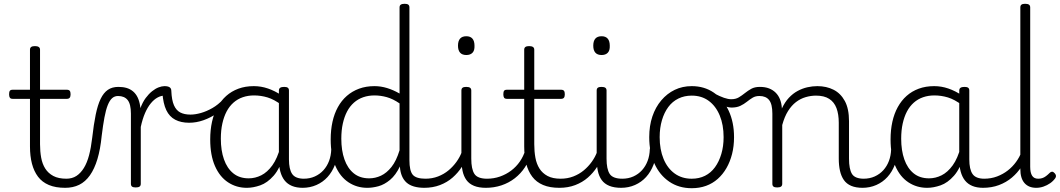

<svg xmlns="http://www.w3.org/2000/svg" viewBox="-20 -973 5589 1012"><path d="M324 17Q273 17 237.5 2Q202 -13 180.5 -41.5Q159 -70 148.5 -110Q138 -150 138 -201V-452H47Q36 -452 32 -458Q28 -464 28 -476Q28 -489 32 -494.5Q36 -500 47 -500H138V-711Q138 -721 144.5 -725.5Q151 -730 164 -730Q177 -730 184 -725.5Q191 -721 191 -711V-500H332Q343 -500 347.5 -494.5Q352 -489 352 -476Q352 -464 347.5 -458Q343 -452 332 -452H191V-213Q191 -175 197 -142Q203 -109 218.5 -84.5Q234 -60 261 -45.5Q288 -31 331 -31Q341 -31 346 -23.5Q351 -16 350.5 -7Q350 2 343.5 9.5Q337 17 324 17Z M323 17Q314 17 309.5 9.5Q305 2 305.5 -7Q306 -16 312 -23.5Q318 -31 329 -31Q360 -31 382.5 -45.5Q405 -60 422 -87.5Q439 -115 449.5 -155Q460 -195 466 -247Q474 -318 484.5 -369Q495 -420 510.5 -452Q526 -484 548.5 -499.5Q571 -515 604 -515Q613 -515 617.5 -508Q622 -501 621.5 -491.5Q621 -482 616 -474.5Q611 -467 602 -467Q584 -467 571 -455.5Q558 -444 548 -419Q538 -394 530.5 -354Q523 -314 516 -257Q509 -186 493.5 -134.5Q478 -83 454 -49Q430 -15 397.5 1Q365 17 323 17Z M695 15Q682 15 676 10.5Q670 6 670 -4V-374Q670 -424 653 -445.5Q636 -467 602 -467Q592 -467 587.5 -474.5Q583 -482 583 -491.5Q583 -501 588.5 -508Q594 -515 604 -515Q628 -515 647 -509.5Q666 -504 681 -491.5Q696 -479 705.5 -459.5Q715 -440 719 -412L720 -403Q732 -435 748 -456.5Q764 -478 781.5 -492Q799 -506 816 -512.5Q833 -519 847 -519Q857 -519 862.5 -511.5Q868 -504 868 -494Q868 -484 862.5 -476.5Q857 -469 847 -469Q829 -469 810.5 -459Q792 -449 775 -428.5Q758 -408 744.5 -377Q731 -346 722 -304V-4Q722 6 715.5 10.5Q709 15 695 15Z M977 -326Q934 -326 903.5 -342Q873 -358 856.5 -392.5Q840 -427 836 -484L847 -519Q865 -519 874 -513Q883 -507 883 -494Q885 -445 897 -418Q909 -391 930.5 -380Q952 -369 984 -369Q1009 -369 1039 -377.5Q1069 -386 1099.5 -403.5Q1130 -421 1156 -449Q1165 -458 1173.5 -456Q1182 -454 1185 -445.5Q1188 -437 1179 -426Q1157 -399 1124 -376Q1091 -353 1053 -339.5Q1015 -326 977 -326Z M1281 17Q1226 17 1182 -12Q1138 -41 1113 -98Q1088 -155 1088 -238Q1088 -288 1097.5 -331Q1107 -374 1126 -408.5Q1145 -443 1172.5 -467.5Q1200 -492 1236.5 -505.5Q1273 -519 1318 -519Q1356 -519 1392.5 -506.5Q1429 -494 1465 -470V-419Q1425 -449 1390 -459.5Q1355 -470 1319 -470Q1287 -470 1259.5 -460.5Q1232 -451 1210.5 -432Q1189 -413 1174.5 -385.5Q1160 -358 1152 -322Q1144 -286 1144 -242Q1144 -180 1160.5 -133Q1177 -86 1209.5 -59.5Q1242 -33 1291 -33Q1325 -33 1357 -49Q1389 -65 1415.5 -101.5Q1442 -138 1459 -202L1477 -159Q1456 -85 1422.5 -47Q1389 -9 1351.5 4Q1314 17 1281 17ZM1577 17Q1543 17 1519 7Q1495 -3 1480 -22Q1465 -41 1457.5 -69Q1450 -97 1450 -132V-495Q1450 -506 1457 -510.5Q1464 -515 1478 -515Q1491 -515 1497 -510.5Q1503 -506 1503 -496V-133Q1503 -81 1520 -56Q1537 -31 1583 -31Q1590 -31 1594 -23.5Q1598 -16 1597.5 -7Q1597 2 1592.5 9.5Q1588 17 1577 17Z M1574 17Q1563 17 1557.5 9.5Q1552 2 1552.5 -7Q1553 -16 1560 -23.5Q1567 -31 1580 -31Q1613 -31 1639.5 -43Q1666 -55 1685 -76Q1704 -97 1714.5 -125Q1725 -153 1726 -186Q1727 -198 1736 -201.5Q1745 -205 1753.5 -201.5Q1762 -198 1761 -186Q1760 -142 1745.5 -104.5Q1731 -67 1706.5 -40Q1682 -13 1648 2Q1614 17 1574 17Z M1916 17Q1861 17 1817 -12Q1773 -41 1748 -98Q1723 -155 1723 -238Q1723 -288 1732.5 -331Q1742 -374 1761 -408.5Q1780 -443 1808 -467.5Q1836 -492 1872.5 -505.5Q1909 -519 1954 -519Q1987 -519 2020 -509Q2053 -499 2086 -480V-934Q2086 -944 2092.5 -948.5Q2099 -953 2113 -953Q2126 -953 2132 -948.5Q2138 -944 2138 -934V-129Q2138 -73 2155.5 -52Q2173 -31 2224 -31Q2233 -31 2237 -23.5Q2241 -16 2240.5 -7Q2240 2 2234.5 9.5Q2229 17 2218 17Q2186 17 2162 10Q2138 3 2122.5 -11Q2107 -25 2098.5 -45.5Q2090 -66 2088 -92V-96Q2066 -50 2036 -25Q2006 0 1975 8.5Q1944 17 1916 17ZM1926 -33Q1958 -33 1988 -47Q2018 -61 2043.5 -93Q2069 -125 2086 -181V-428Q2051 -452 2018.5 -461Q1986 -470 1954 -470Q1922 -470 1894.5 -460.5Q1867 -451 1845.5 -432Q1824 -413 1809.5 -385.5Q1795 -358 1787 -322Q1779 -286 1779 -242Q1779 -180 1795.5 -133Q1812 -86 1844.5 -59.5Q1877 -33 1926 -33Z M2215 17Q2204 17 2198.5 9.5Q2193 2 2193.5 -7Q2194 -16 2201 -23.5Q2208 -31 2221 -31Q2258 -31 2289 -43Q2320 -55 2344 -75Q2368 -95 2386 -120Q2404 -145 2414 -172Q2418 -183 2427 -182.5Q2436 -182 2442 -174.5Q2448 -167 2445 -157Q2434 -124 2414 -93Q2394 -62 2365.5 -37Q2337 -12 2299 2.5Q2261 17 2215 17Z M2542 17Q2504 17 2478.5 6.5Q2453 -4 2438.5 -24Q2424 -44 2418 -72.5Q2412 -101 2412 -137V-496Q2412 -506 2418 -510.5Q2424 -515 2437 -515Q2451 -515 2457.5 -510.5Q2464 -506 2464 -496V-137Q2464 -82 2480.5 -56.5Q2497 -31 2548 -31Q2557 -31 2561.5 -23.5Q2566 -16 2565.5 -7Q2565 2 2559.5 9.5Q2554 17 2542 17ZM2438 -683Q2416 -683 2405 -695.5Q2394 -708 2394 -732Q2394 -757 2405 -769.5Q2416 -782 2438 -782Q2459 -782 2470 -769.5Q2481 -757 2481 -732Q2482 -707 2470.5 -695Q2459 -683 2438 -683Z M2540 17Q2529 17 2523.5 9.5Q2518 2 2518.5 -7Q2519 -16 2526 -23.5Q2533 -31 2546 -31Q2583 -31 2615.5 -42.5Q2648 -54 2674.5 -74Q2701 -94 2720 -121.5Q2739 -149 2749 -182Q2752 -193 2761.5 -192Q2771 -191 2777.5 -184Q2784 -177 2781 -167Q2769 -125 2747 -91.5Q2725 -58 2693.5 -33.5Q2662 -9 2623 4Q2584 17 2540 17Z M2929 17Q2878 17 2842.5 2Q2807 -13 2785.5 -41.5Q2764 -70 2753.5 -110Q2743 -150 2743 -201V-452H2652Q2641 -452 2637 -458Q2633 -464 2633 -476Q2633 -489 2637 -494.5Q2641 -500 2652 -500H2743V-711Q2743 -721 2749.5 -725.5Q2756 -730 2769 -730Q2782 -730 2789 -725.5Q2796 -721 2796 -711V-500H2937Q2948 -500 2952.5 -494.5Q2957 -489 2957 -476Q2957 -464 2952.5 -458Q2948 -452 2937 -452H2796V-213Q2796 -175 2802 -142Q2808 -109 2823.5 -84.5Q2839 -60 2866 -45.5Q2893 -31 2936 -31Q2946 -31 2951 -23.5Q2956 -16 2955.5 -7Q2955 2 2948.5 9.5Q2942 17 2929 17Z M2928 17Q2917 17 2911.5 9.5Q2906 2 2906.5 -7Q2907 -16 2914 -23.5Q2921 -31 2934 -31Q2971 -31 3002 -43Q3033 -55 3057 -75Q3081 -95 3099 -120Q3117 -145 3127 -172Q3131 -183 3140 -182.5Q3149 -182 3155 -174.5Q3161 -167 3158 -157Q3147 -124 3127 -93Q3107 -62 3078.5 -37Q3050 -12 3012 2.5Q2974 17 2928 17Z M3255 17Q3217 17 3191.5 6.5Q3166 -4 3151.5 -24Q3137 -44 3131 -72.5Q3125 -101 3125 -137V-496Q3125 -506 3131 -510.5Q3137 -515 3150 -515Q3164 -515 3170.5 -510.5Q3177 -506 3177 -496V-137Q3177 -82 3193.5 -56.5Q3210 -31 3261 -31Q3270 -31 3274.5 -23.5Q3279 -16 3278.5 -7Q3278 2 3272.5 9.5Q3267 17 3255 17ZM3151 -683Q3129 -683 3118 -695.5Q3107 -708 3107 -732Q3107 -757 3118 -769.5Q3129 -782 3151 -782Q3172 -782 3183 -769.5Q3194 -757 3194 -732Q3195 -707 3183.5 -695Q3172 -683 3151 -683Z M3253 17Q3242 17 3236.5 9.5Q3231 2 3231.5 -7Q3232 -16 3239 -23.5Q3246 -31 3259 -31Q3292 -31 3318.5 -43Q3345 -55 3364 -76Q3383 -97 3393.5 -125Q3404 -153 3405 -186Q3406 -198 3415 -201.5Q3424 -205 3432.5 -201.5Q3441 -198 3440 -186Q3439 -142 3424.5 -104.5Q3410 -67 3385.5 -40Q3361 -13 3327 2Q3293 17 3253 17Z M3626 19Q3558 19 3507.5 -15.5Q3457 -50 3429.5 -110.5Q3402 -171 3402 -250Q3402 -310 3418.5 -359Q3435 -408 3465.5 -444Q3496 -480 3536.5 -499.5Q3577 -519 3626 -519Q3692 -519 3742 -485Q3792 -451 3820.5 -390Q3849 -329 3849 -250Q3849 -202 3838.5 -161Q3828 -120 3809 -87Q3790 -54 3763 -30Q3736 -6 3701.5 6.5Q3667 19 3626 19ZM3626 -31Q3665 -31 3696 -46.5Q3727 -62 3748.5 -91.5Q3770 -121 3782 -161.5Q3794 -202 3794 -250Q3794 -315 3773.5 -364.5Q3753 -414 3715.5 -441.5Q3678 -469 3626 -469Q3587 -469 3555.5 -453.5Q3524 -438 3502.5 -409Q3481 -380 3469 -339.5Q3457 -299 3457 -250Q3457 -185 3477.5 -135.5Q3498 -86 3536 -58.5Q3574 -31 3626 -31Z M3835 -406Q3824 -406 3807.5 -411Q3791 -416 3773 -425Q3755 -434 3737 -445Q3729 -450 3727.5 -457Q3726 -464 3728.5 -470.5Q3731 -477 3735.5 -480.5Q3740 -484 3744 -481Q3774 -465 3796 -457.5Q3818 -450 3834 -450Q3858 -450 3874.5 -460Q3891 -470 3906.5 -482.5Q3922 -495 3940 -505Q3958 -515 3985 -515Q3993 -515 3997.5 -508Q4002 -501 4002 -491.5Q4002 -482 3997 -474.5Q3992 -467 3982 -467Q3962 -467 3947 -458Q3932 -449 3916.5 -436.5Q3901 -424 3882 -415Q3863 -406 3835 -406Z M4528 17Q4491 17 4466.5 6.5Q4442 -4 4428 -24Q4414 -44 4407.5 -72.5Q4401 -101 4401 -137V-326Q4401 -371 4389 -403Q4377 -435 4350.5 -452Q4324 -469 4281 -469Q4254 -469 4226.5 -461Q4199 -453 4175.5 -435Q4152 -417 4133.5 -387.5Q4115 -358 4103 -314V-4Q4103 6 4096.5 10.5Q4090 15 4076 15Q4063 15 4057 10.5Q4051 6 4051 -4V-374Q4051 -424 4034 -445.5Q4017 -467 3983 -467Q3972 -467 3966.5 -474.5Q3961 -482 3961.5 -491.5Q3962 -501 3968 -508Q3974 -515 3985 -515Q4013 -515 4033.5 -507Q4054 -499 4068.5 -484.5Q4083 -470 4091 -450Q4099 -430 4101 -405V-401Q4117 -435 4138 -457.5Q4159 -480 4184 -493.5Q4209 -507 4235.5 -513Q4262 -519 4288 -519Q4336 -519 4373.5 -500Q4411 -481 4433 -440.5Q4455 -400 4455 -334V-137Q4455 -82 4470.5 -56.5Q4486 -31 4534 -31Q4543 -31 4548 -23.5Q4553 -16 4552.5 -7Q4552 2 4546 9.5Q4540 17 4528 17Z M4525 17Q4514 17 4508.5 9.5Q4503 2 4503.5 -7Q4504 -16 4511 -23.5Q4518 -31 4531 -31Q4564 -31 4590.5 -43Q4617 -55 4636 -76Q4655 -97 4665.5 -125Q4676 -153 4677 -186Q4678 -198 4687 -201.5Q4696 -205 4704.5 -201.5Q4713 -198 4712 -186Q4711 -142 4696.5 -104.5Q4682 -67 4657.5 -40Q4633 -13 4599 2Q4565 17 4525 17Z M4867 17Q4812 17 4768 -12Q4724 -41 4699 -98Q4674 -155 4674 -238Q4674 -288 4683.5 -331Q4693 -374 4712 -408.5Q4731 -443 4758.5 -467.5Q4786 -492 4822.5 -505.5Q4859 -519 4904 -519Q4942 -519 4978.5 -506.5Q5015 -494 5051 -470V-419Q5011 -449 4976 -459.5Q4941 -470 4905 -470Q4873 -470 4845.5 -460.5Q4818 -451 4796.5 -432Q4775 -413 4760.5 -385.5Q4746 -358 4738 -322Q4730 -286 4730 -242Q4730 -180 4746.5 -133Q4763 -86 4795.5 -59.5Q4828 -33 4877 -33Q4911 -33 4943 -49Q4975 -65 5001.5 -101.5Q5028 -138 5045 -202L5063 -159Q5042 -85 5008.5 -47Q4975 -9 4937.5 4Q4900 17 4867 17ZM5163 17Q5129 17 5105 7Q5081 -3 5066 -22Q5051 -41 5043.5 -69Q5036 -97 5036 -132V-495Q5036 -506 5043 -510.5Q5050 -515 5064 -515Q5077 -515 5083 -510.5Q5089 -506 5089 -496V-133Q5089 -81 5106 -56Q5123 -31 5169 -31Q5176 -31 5180 -23.5Q5184 -16 5183.5 -7Q5183 2 5178.5 9.5Q5174 17 5163 17Z M5160 17Q5149 17 5143.5 9.5Q5138 2 5138.5 -7Q5139 -16 5146 -23.5Q5153 -31 5166 -31Q5204 -31 5235.5 -43Q5267 -55 5292 -74.5Q5317 -94 5335.5 -119.5Q5354 -145 5364 -172Q5368 -182 5376.5 -182Q5385 -182 5391.5 -175.5Q5398 -169 5395 -159Q5384 -125 5363.5 -93.5Q5343 -62 5313.5 -37Q5284 -12 5245.5 2.5Q5207 17 5160 17Z M5442 17Q5402 17 5380 -8Q5358 -33 5358 -82V-934Q5358 -944 5364 -948.5Q5370 -953 5383 -953Q5397 -953 5403.5 -948.5Q5410 -944 5410 -934V-94Q5410 -63 5420 -47Q5430 -31 5452 -31Q5463 -31 5473 -34Q5483 -37 5493 -44.5Q5503 -52 5513 -62Q5519 -68 5525.5 -68Q5532 -68 5539 -60Q5544 -55 5545.5 -48.5Q5547 -42 5543 -35Q5532 -19 5515.5 -7.5Q5499 4 5480 10.5Q5461 17 5442 17Z"/></svg>

Font: Playwrite US Modern ExtraLight
Style: Regular
Weight: 250
Designer: Veronika Burian, José Scaglione
Foundry: TypeTogether
Version: Version 1.003